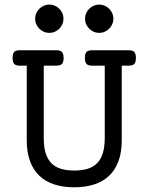

<svg xmlns="http://www.w3.org/2000/svg" viewBox="-20 -796 640 827"><path d="M64.9 -513.2Q48.3 -513.2 41.3 -520.5Q34.2 -527.8 34.2 -546.4Q34.2 -564.9 41.3 -572.3Q48.3 -579.6 64.9 -579.6H223.1Q239.7 -579.6 246.8 -572.3Q253.9 -564.9 253.9 -546.4Q253.9 -527.8 246.8 -520.5Q239.7 -513.2 223.1 -513.2H168.5V-201.7Q168.5 -163.6 176.5 -137Q184.6 -110.4 200.9 -93.5Q217.3 -76.7 241.9 -69.1Q266.6 -61.5 299.8 -61.5Q333 -61.5 357.7 -69.1Q382.3 -76.7 398.7 -93.5Q415 -110.4 423.1 -137Q431.2 -163.6 431.2 -201.7V-513.2H376.5Q359.9 -513.2 352.8 -520.5Q345.7 -527.8 345.7 -546.4Q345.7 -564.9 352.8 -572.3Q359.9 -579.6 376.5 -579.6H534.7Q551.3 -579.6 558.3 -572.3Q565.4 -564.9 565.4 -546.4Q565.4 -527.8 558.3 -520.5Q551.3 -513.2 534.7 -513.2H504.4V-191.9Q504.4 -139.6 490.2 -101.6Q476.1 -63.5 449.7 -38.6Q423.3 -13.7 385.3 -1.5Q347.2 10.7 299.8 10.7Q252 10.7 214.1 -1.5Q176.3 -13.7 149.9 -38.6Q123.5 -63.5 109.4 -101.6Q95.2 -139.6 95.2 -191.9V-513.2ZM131.3 -715.3Q131.3 -728 136.2 -739Q141.1 -750 149.4 -758.3Q157.7 -766.6 168.7 -771.5Q179.7 -776.4 192.4 -776.4Q205.1 -776.4 216.1 -771.5Q227.1 -766.6 235.4 -758.3Q243.7 -750 248.5 -739Q253.4 -728 253.4 -715.3Q253.4 -702.6 248.5 -691.7Q243.7 -680.7 235.4 -672.4Q227.1 -664.1 216.1 -659.2Q205.1 -654.3 192.4 -654.3Q179.7 -654.3 168.7 -659.2Q157.7 -664.1 149.4 -672.4Q141.1 -680.7 136.2 -691.7Q131.3 -702.6 131.3 -715.3ZM346.2 -715.3Q346.2 -728 351.1 -739Q356 -750 364.3 -758.3Q372.6 -766.6 383.5 -771.5Q394.5 -776.4 407.2 -776.4Q419.9 -776.4 430.9 -771.5Q441.9 -766.6 450.2 -758.3Q458.5 -750 463.4 -739Q468.3 -728 468.3 -715.3Q468.3 -702.6 463.4 -691.7Q458.5 -680.7 450.2 -672.4Q441.9 -664.1 430.9 -659.2Q419.9 -654.3 407.2 -654.3Q394.5 -654.3 383.5 -659.2Q372.6 -664.1 364.3 -672.4Q356 -680.7 351.1 -691.7Q346.2 -702.6 346.2 -715.3Z"/></svg>

Font: Courier Prime
Style: Regular
Weight: 400
Designer: Alan Dague-Greene
Foundry: Quote-Unquote Apps
Version: Version 1.203